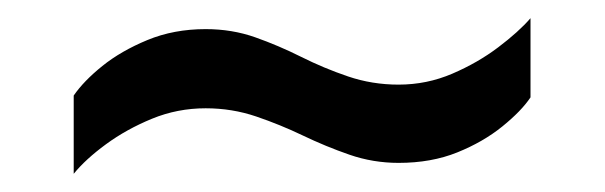

<svg xmlns="http://www.w3.org/2000/svg" viewBox="-20 -406 665 211"><path d="M61 -215V-301Q72 -317 92.5 -333.5Q113 -350 142 -362Q171 -374 206 -374Q235 -374 260.5 -365Q286 -356 311 -343.5Q336 -331 362.5 -322Q389 -313 418 -313Q449 -313 477 -325Q505 -337 527.5 -354Q550 -371 563 -386V-299Q553 -284 532 -267Q511 -250 482.5 -238.5Q454 -227 418 -227Q390 -227 364 -236Q338 -245 313 -257Q288 -269 261.5 -278Q235 -287 206 -287Q175 -287 147 -275.5Q119 -264 96.5 -247.5Q74 -231 61 -215Z"/></svg>

Font: Archivo SemiBold
Style: Regular
Weight: 400
Version: Version 2.001